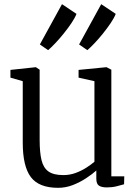

<svg xmlns="http://www.w3.org/2000/svg" viewBox="-20 -889 662 920"><path d="M491.5 9Q467.5 9 454.5 0.8Q441.5 -7.5 441.5 -33V-72Q421.5 -54 392.2 -34.8Q363 -15.5 328.8 -2.2Q294.5 11 258.5 11Q166.5 11 127.8 -40.5Q89 -92 89 -206V-500L30 -517V-554L151 -567H152L170 -555V-218Q170 -158.5 179 -121.5Q188 -84.5 212.5 -67.2Q237 -50 283.5 -50Q315 -50 343 -60.5Q371 -71 394 -85.8Q417 -100.5 432.5 -114V-500L356.5 -517V-554L489.5 -567H490.5L513.5 -555V-44H575.5L574.5 -6Q558 -1.5 538 3.8Q518 9 491.5 9ZM398 -649 359 -676 465 -869 534.5 -822.5Q527.5 -804 510.8 -779Q494 -754 473.2 -728.2Q452.5 -702.5 432.5 -681.5Q412.5 -660.5 399 -649ZM210 -649 171 -676 277 -869 346.5 -822.5Q339.5 -804 322.8 -779Q306 -754 285.2 -728.2Q264.5 -702.5 244.5 -681.5Q224.5 -660.5 211 -649Z"/></svg>

Font: Merriweather Light 18pt Light
Style: Regular
Weight: 300
Version: Version 2.100